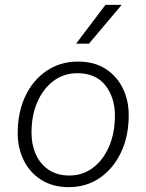

<svg xmlns="http://www.w3.org/2000/svg" viewBox="-20 -763 604 792"><path d="M264 9Q197 9 149.5 -21.5Q102 -52 77.5 -102.5Q53 -153 53 -213Q53 -300 84.5 -366.5Q116 -433 172.5 -471Q229 -509 301 -509Q369 -509 415.5 -479Q462 -449 486.5 -399Q511 -349 511 -288Q511 -201 479 -134Q447 -67 391.5 -29Q336 9 264 9ZM266 -39Q321 -39 363.5 -71Q406 -103 430 -159Q454 -215 454 -286Q454 -361 414.5 -411Q375 -461 299 -461Q243 -461 200.5 -429Q158 -397 134 -342Q110 -287 110 -215Q110 -166 128 -126Q146 -86 181 -62.5Q216 -39 266 -39ZM415 -743H482L347 -583H294Z"/></svg>

Font: Kantumruy Pro Light
Style: Italic
Weight: 300
Italic angle: -13°
Version: Version 1.002